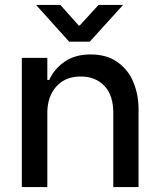

<svg xmlns="http://www.w3.org/2000/svg" viewBox="-20 -763 648 783"><path d="M69 -527H173V-437H181Q200 -481 243 -511Q286 -541 349 -541Q417 -541 461 -508.5Q505 -476 525 -425.5Q545 -375 545 -318V0H442V-303Q442 -375 405.5 -413Q369 -451 309 -451Q246 -451 209.5 -410Q173 -369 173 -303V0H69ZM127 -743H226L301 -659H305L382 -743H482L346 -593H262Z"/></svg>

Font: Lopes Sans Medium
Style: Regular
Weight: 500
Designer: Gabriel Lam, Diego Maldonado
Foundry: TypeRant, Foresti Design
Version: Version 4.000